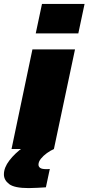

<svg xmlns="http://www.w3.org/2000/svg" viewBox="-64 -763 453 983"><path d="M119 -592 151 -743H369L337 -592ZM-5 0 102 -510H320L212 0ZM83 200Q10 200 -17 179.5Q-44 159 -44 130Q-44 95 -16 58.5Q12 22 56 -10L212 0Q194 8 176 21Q158 34 145.5 49.5Q133 65 133 80Q133 90 141.5 96.5Q150 103 174 103Q176 103 180 103Q184 103 191 102L171 196Q154 197 128.5 198.5Q103 200 83 200Z"/></svg>

Font: Saira Black
Style: Italic
Weight: 900
Italic angle: -12°
Designer: Hector Gatti with collaboration of the Omnibus-Type team
Foundry: Omnibus-Type
Version: Version 1.100; ttfautohint (v1.8.3)